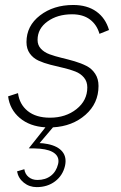

<svg xmlns="http://www.w3.org/2000/svg" viewBox="-20 -515 495 786"><path d="M274.9 -456.5Q215.3 -456.5 174.6 -427.2Q133.8 -397.9 133.8 -351.6Q133.8 -330.1 147.5 -315.4Q161.1 -300.8 183.1 -292.7Q205.1 -284.7 231.7 -278.3Q258.3 -272 285.2 -264.2Q312 -256.3 334 -245.1Q356 -233.9 369.6 -213.1Q383.3 -192.4 383.3 -163.1Q383.3 -91.8 329.8 -44.9Q276.4 2 196.8 6.3L142.1 70.8Q154.8 70.8 175.3 74.7Q216.8 83 235.4 106Q253.9 128.9 246.1 164.1Q236.8 203.6 205.6 227.3Q174.3 251 130.4 251Q100.1 251 77.4 232.7Q54.7 214.4 49.8 186.5L79.6 177.7Q82.5 197.8 97.2 209.7Q111.8 221.7 133.3 221.7Q166 221.7 188.2 204.6Q210.4 187.5 217.8 156.7Q224.1 130.4 205.1 114Q186 97.7 144 93.8Q122.1 92.3 97.7 92.3L166 6.3Q101.6 2.4 60.8 -32.2Q20 -66.9 13.2 -120.6L53.7 -133.8Q59.6 -87.9 93.5 -60.5Q127.4 -33.2 184.6 -33.2Q249 -33.2 293.2 -68.4Q337.4 -103.5 337.4 -157.2Q337.4 -181.2 323.7 -197.5Q310.1 -213.9 288.1 -222.4Q266.1 -231 239.5 -237.1Q212.9 -243.2 186.3 -250Q159.7 -256.8 137.7 -266.8Q115.7 -276.9 102.1 -295.9Q88.4 -314.9 88.4 -342.8Q88.4 -409.2 143.8 -451.9Q199.2 -494.6 279.8 -494.6Q336.9 -494.6 374.5 -467.8Q412.1 -440.9 426.3 -392.1L387.2 -376.5Q376.5 -414.1 348.1 -435.3Q319.8 -456.5 274.9 -456.5Z"/></svg>

Font: HK Grotesk Light Legacy Italic
Style: Regular
Weight: 300
Italic angle: -13°
Designer: Alfredo Marco Pradil
Foundry: Hanken Design Co.
Version: Version 2.022;PS 002.022;hotconv 1.0.88;makeotf.lib2.5.64775